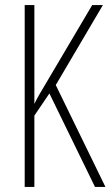

<svg xmlns="http://www.w3.org/2000/svg" viewBox="-20 -734 434 754"><path d="M394 0 199 -400 384 -714H342L170 -423C142 -376 123 -344 115 -326V-714H77V0H115V-280L174 -367L353 0Z"/></svg>

Font: Noto Sans Lao UI ExtCond ExtLt
Style: Regular
Weight: 200
Width: 2
Designer: Monotype Design Team
Foundry: Monotype Imaging Inc.
Version: Version 2.000